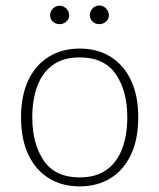

<svg xmlns="http://www.w3.org/2000/svg" viewBox="-20 -654 566 684"><path d="M264 10Q201.5 10 154.5 -18.8Q107.5 -47.5 81.2 -102.5Q55 -157.5 55 -236Q55 -314 81.2 -368.8Q107.5 -423.5 154.5 -452.2Q201.5 -481 264 -481Q326.5 -481 373.2 -452.2Q420 -423.5 446.2 -368.8Q472.5 -314 472.5 -236Q472.5 -157.5 446.2 -102.5Q420 -47.5 373.2 -18.8Q326.5 10 264 10ZM264 -22Q322.5 -22 360 -49.2Q397.5 -76.5 415.5 -125Q433.5 -173.5 433.5 -236Q433.5 -330 392.5 -389.8Q351.5 -449.5 263.5 -449.5Q205 -449.5 167.8 -422.2Q130.5 -395 112.8 -346.8Q95 -298.5 95 -236Q95 -142 135.8 -82Q176.5 -22 264 -22ZM333.5 -568Q319.5 -568 309.8 -577.2Q300 -586.5 300 -600Q300 -613 309.8 -623.8Q319.5 -634.5 333.5 -634.5Q347.5 -634.5 357.8 -623.8Q368 -613 368 -600Q368 -586.5 357.8 -577.2Q347.5 -568 333.5 -568ZM192 -568Q178 -568 168.2 -577.2Q158.5 -586.5 158.5 -599Q158.5 -613 168.2 -623.2Q178 -633.5 192.5 -633.5Q206.5 -633.5 216.5 -623.2Q226.5 -613 226.5 -599Q226.5 -586.5 216.5 -577.2Q206.5 -568 192 -568Z"/></svg>

Font: Karla ExtraLight
Style: Regular
Weight: 250
Designer: Jonathan Pinhorn
Version: Version 2.004;gftools[0.9.33]